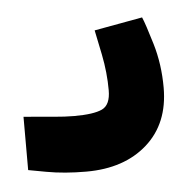

<svg xmlns="http://www.w3.org/2000/svg" viewBox="-30 -54 254 262"><g transform="rotate(-5 97.0 77.5)"><path d="M79 179Q49 179 24.5 174.5Q0 170 0 170V97Q0 97 12 98Q24 99 40.5 100.5Q57 102 69 102Q96 102 107.5 96.5Q119 91 119 71Q119 47 114 22Q109 -3 107 -12L173 -24Q177 -15 185.5 13.5Q194 42 194 74Q194 123 162.5 151Q131 179 79 179Z"/></g></svg>

Font: Ruda
Style: Bold
Weight: 700
Designer: Mariela Monsalve and Angelina Sanchez
Foundry: Mariela Monsalve and Angelina Sanchez
Version: Version 2.000